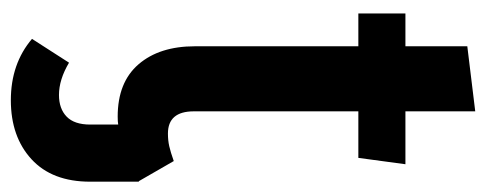

<svg xmlns="http://www.w3.org/2000/svg" viewBox="-298 -404 918 363"><g transform="rotate(90 161.5 -222.0)"><path d="M323 -25V67Q323 139 280.5 178Q238 217 169 217Q100 217 53 177L98 107Q130 126 159 126Q185 126 200 111.5Q215 97 215 67V14Q210 15 200 15Q135 15 101 -24.5Q67 -64 67 -131V-440H5V-529H67V-646L190 -661V-529H290L278 -440H190V-129Q190 -80 232 -80Q245 -80 256 -82.5Q267 -85 284 -91L322 -25Z"/></g></svg>

Font: Fira Sans Extra Condensed Medium
Style: Regular
Weight: 500
Width: 1
Designer: Carrois Corporate & Edenspiekermann AG
Foundry: Carrois Corporate GbR & Edenspiekermann AG
Version: Version 4.203